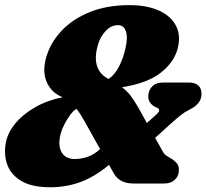

<svg xmlns="http://www.w3.org/2000/svg" viewBox="-21 -734 826 768"><path d="M434.5 -40 415 -74.5Q359.5 -28 302.5 -6.5Q245.5 15 180 15Q108 15 66.2 -9Q24.5 -33 9.2 -72.5Q-6 -112 1.5 -159Q8.5 -201.5 39.5 -239.2Q70.5 -277 119.5 -305Q168.5 -333 229.5 -345Q225.5 -346.5 221.5 -348.5Q181.5 -367.5 164.8 -408.5Q148 -449.5 164 -505.5Q180.5 -562.5 224.2 -609.8Q268 -657 337 -685.2Q406 -713.5 497 -713.5Q567 -713.5 615.2 -691.5Q663.5 -669.5 683.5 -629.8Q703.5 -590 689 -537.5Q674.5 -484 621.2 -442.5Q568 -401 467 -385Q487 -370 502 -350.5Q517 -331 534 -300.5L566.5 -242L599 -271Q615 -285 615.5 -292.2Q616 -299.5 607.5 -303L599.5 -306.5Q590 -310.5 581 -321.5Q572 -332.5 572 -348Q572 -371 587 -387.5Q602 -404 633 -404H733Q785 -404 785 -358Q785 -318.5 737 -295.5Q718.5 -286.5 702.5 -273.8Q686.5 -261 663.5 -240.5L599.5 -182.5L632.5 -124Q637.5 -115.5 647.2 -109.8Q657 -104 666.5 -98Q676 -92 685.2 -82.2Q694.5 -72.5 694.5 -54.5Q694.5 -30 678.5 -15Q662.5 0 636.5 0H512.5Q457.5 0 434.5 -40ZM450.5 -633.5Q424 -633.5 401.5 -610Q379 -586.5 369.5 -550.5Q343.5 -454.5 413 -418Q437 -433.5 454.2 -466.2Q471.5 -499 481 -541.5Q491 -585 482.5 -609.2Q474 -633.5 450.5 -633.5ZM222 -200.5Q209.5 -153.5 225 -125.8Q240.5 -98 277.5 -98Q304.5 -98 329.8 -106.8Q355 -115.5 379.5 -137.5L320.5 -243Q311.5 -259 303 -273Q294.5 -287 285 -298.5Q273 -292 260.5 -275.2Q248 -258.5 237.5 -238.5Q227 -218.5 222 -200.5Z"/></svg>

Font: Fraunces 9pt SuperSoft Black
Style: Italic
Weight: 900
Italic angle: -16°
Version: Version 1.000;[0bf87f6ff]